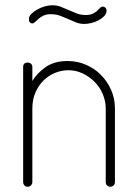

<svg xmlns="http://www.w3.org/2000/svg" viewBox="-20 -710 521 730"><path d="M306 -653Q323 -653 333 -658Q343 -663 349.5 -669Q356 -675 360.5 -680Q365 -685 371 -685Q376 -685 380.5 -681Q385 -677 385 -670Q385 -658 376.5 -649Q368 -640 355 -633Q342 -626 327.5 -622.5Q313 -619 301 -619Q283 -619 268.5 -625Q254 -631 239.5 -637.5Q225 -644 209 -650Q193 -656 172 -656Q156 -656 145 -650.5Q134 -645 126.5 -638.5Q119 -632 113.5 -626.5Q108 -621 103 -621Q90 -621 90 -638Q90 -648 99 -657Q108 -666 121 -673.5Q134 -681 149.5 -685.5Q165 -690 179 -690Q197 -690 212 -684Q227 -678 241.5 -671.5Q256 -665 271.5 -659Q287 -653 306 -653ZM103 -18Q103 -11 98 -5.5Q93 0 85 0Q77 0 72.5 -5.5Q68 -11 68 -18V-455Q68 -472 85 -472Q93 -472 98 -467.5Q103 -463 103 -455V-402Q120 -431 153 -454.5Q186 -478 237 -478Q274 -478 306.5 -464Q339 -450 363.5 -425.5Q388 -401 402.5 -368Q417 -335 417 -298V-18Q417 -9 411.5 -4.5Q406 0 399 0Q393 0 387.5 -4.5Q382 -9 382 -18V-298Q382 -325 371 -351.5Q360 -378 340.5 -398Q321 -418 295 -430.5Q269 -443 240 -443Q214 -443 189.5 -433Q165 -423 146 -404.5Q127 -386 115 -359Q103 -332 103 -298Z"/></svg>

Font: AkaAcidDosis
Style: ExtraLight
Weight: 250
Designer: Edgar Tolentino, Pablo Impallari, Igino Marini, Aka-Acid
Foundry: Edgar Tolentino, Pablo Impallari, Igino Marini, Aka-Acid
Version: Version 1.007